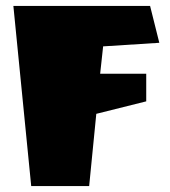

<svg xmlns="http://www.w3.org/2000/svg" viewBox="-20 -626 571 646"><path d="M472 -378V-285L304 -243L280 0H85L25 -606H485L516 -482L327 -470L317 -378Z"/></svg>

Font: Wendy One
Style: Regular
Weight: 400
Designer: Alejandro Inler
Foundry: Alejandro Inler
Version: 1.001